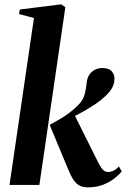

<svg xmlns="http://www.w3.org/2000/svg" viewBox="-20 -836 570 868"><path d="M23 0 133.5 -754.5 66 -772.5 69.5 -793 256.5 -816.5 275.5 -803.5 158 0ZM378 11Q356.5 11 340.8 3.5Q325 -4 312.5 -22.5Q300 -41 287 -73.5L204.5 -271.5Q231.5 -286 253.5 -299.2Q275.5 -312.5 294.8 -327Q314 -341.5 332 -359.5Q355.5 -381.5 362.8 -410Q370 -438.5 371.5 -459.5Q373.5 -482.5 383.8 -498Q394 -513.5 409.8 -521Q425.5 -528.5 442 -528.5Q472 -528.5 484.8 -514Q497.5 -499.5 497.5 -480.5Q497.5 -454.5 483.8 -433.5Q470 -412.5 449.5 -395.5Q435.5 -382 411.5 -365.8Q387.5 -349.5 358.8 -333.2Q330 -317 301 -302.5Q272 -288 247 -278L314 -322L422.5 -104.5Q435.5 -78.5 445.2 -68.5Q455 -58.5 469 -58.5Q480 -58.5 492.5 -64.2Q505 -70 517.5 -83.5L530.5 -61Q519.5 -47 498.5 -30.2Q477.5 -13.5 447 -1.2Q416.5 11 378 11Z"/></svg>

Font: Merriweather 120pt
Style: Bold Italic
Weight: 700
Italic angle: -7.8°
Version: Version 2.101